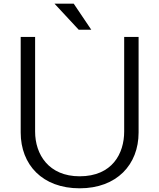

<svg xmlns="http://www.w3.org/2000/svg" viewBox="-20 -970 862 1039"><path d="M474 -809 379 -950H275L406 -809ZM652 -258C652 -140 588 -16 411 -16C244 -16 170 -134 170 -258V-770H92V-253C92 -79 209 49 411 49C612 49 730 -79 730 -253V-770H652Z"/></svg>

Font: LINE Seed JP_OTF Regular
Style: Regular
Weight: 400
Designer: LY Corporation & Fontrix & Fontworks
Version: Version 1.002